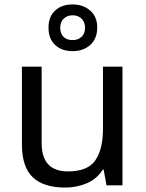

<svg xmlns="http://www.w3.org/2000/svg" viewBox="-20 -837 658 867"><path d="M533 -536V0H461L448 -71H444Q418 -29 372 -9.5Q326 10 274 10Q177 10 128 -36.5Q79 -83 79 -185V-536H168V-191Q168 -63 287 -63Q376 -63 410.5 -113Q445 -163 445 -257V-536ZM308 -606Q259 -606 229 -634Q199 -662 199 -712Q199 -762 229 -789.5Q259 -817 308 -817Q355 -817 387 -789.5Q419 -762 419 -713Q419 -662 387.5 -634Q356 -606 308 -606ZM308 -656Q333 -656 348.5 -671Q364 -686 364 -712Q364 -738 348 -753Q332 -768 308 -768Q284 -768 268 -753Q252 -738 252 -712Q252 -686 266.5 -671Q281 -656 308 -656Z"/></svg>

Font: Noto Sans Limbu
Style: Regular
Weight: 400
Designer: Monotype Design Team
Foundry: Monotype Imaging Inc.
Version: Version 2.004; ttfautohint (v1.8.4.7-5d5b)